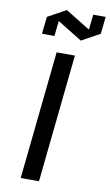

<svg xmlns="http://www.w3.org/2000/svg" viewBox="-101 -984 593 1034"><g transform="rotate(10 195.0 -467.0)"><path d="M90 0 163 -700H263L190 0ZM147 -867H145L136 -785H68L78 -879L178 -934L311 -852H313L322 -934H390L380 -840L280 -785Z"/></g></svg>

Font: Quantico
Style: Italic
Weight: 400
Italic angle: -12°
Designer: Matt Desmond
Foundry: MADtype
Version: Version 2.002